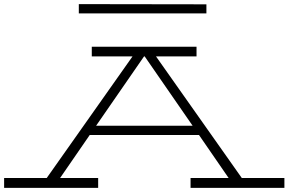

<svg xmlns="http://www.w3.org/2000/svg" viewBox="-27 -913 1402 933"><path d="M1355 -48V0H899V-48H1084L940 -257H409L265 -48H450V0H-7V-48H200L617 -639H419V-686H928V-639H731L1148 -48ZM909 -302 676 -639H673L440 -302ZM976 -848H356V-893L976 -892Z"/></svg>

Font: BioRhyme Expanded Light
Style: Regular
Weight: 300
Width: 7
Designer: Aoife Mooney
Foundry: Aoife Mooney Type
Version: Version 1.000